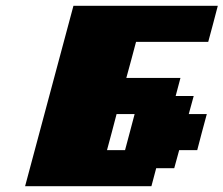

<svg xmlns="http://www.w3.org/2000/svg" viewBox="-20 -895 774 665"><path d="M66.9 -250H504.4L521 -312.5H583.5L600.6 -375H663.1Q668.5 -395.5 679.4 -437.3Q690.4 -479 696.3 -500H633.8L650.9 -562.5H588.4L605 -625H417.5Q423.3 -646 434.6 -687.7Q445.8 -729.5 451.2 -750H701.2Q707 -771 718 -812.5Q729 -854 734.4 -875H234.4Q206.5 -771 150.6 -562.5Q94.7 -354 66.9 -250ZM413.1 -375H350.6Q356.4 -396 367.4 -437.5Q378.4 -479 383.8 -500H446.3Q440.9 -479 429.7 -437.3Q418.5 -395.5 413.1 -375Z"/></svg>

Font: Faithful 32x
Style: BoldOblique
Weight: 400
Foundry: Faithful Resource Pack
Version: Version 1.0; January 27, 2023